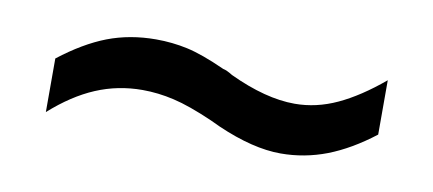

<svg xmlns="http://www.w3.org/2000/svg" viewBox="-30 -382 559 248"><g transform="rotate(10 250.0 -257.5)"><path d="M463.9 -316.4V-245.1Q433.6 -221.7 404.3 -210.4Q375 -199.2 343.8 -199.2Q307.6 -199.2 260.7 -219.7Q252 -223.6 248 -225.6Q216.8 -239.3 195.8 -244.1Q174.8 -249 154.3 -249Q122.1 -249 93.3 -236.8Q64.5 -224.6 36.1 -199.2V-269.5Q67.4 -293.9 96.7 -305.2Q126 -316.4 160.2 -316.4Q181.6 -316.4 201.7 -312Q221.7 -307.6 252 -293.9Q256.8 -293 264.6 -288.1Q312.5 -265.6 350.6 -265.6Q378.9 -265.6 406.2 -278.3Q433.6 -291 463.9 -316.4Z"/></g></svg>

Font: BabelStone Coelbren y Beirdd
Style: Regular
Weight: 400
Designer: Andrew West
Foundry: BabelStone
Version: Version 1.00;September 27, 2022